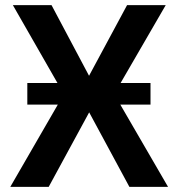

<svg xmlns="http://www.w3.org/2000/svg" viewBox="-20 -725 692 745"><path d="M20 0 243 -386V-333L30 -705H180L326 -430H325L473 -705H623L408 -334V-386L632 0H482L326 -289L169 0ZM86 -319V-403H564V-319Z"/></svg>

Font: Nunito Sans 7pt SemiCondensed
Style: Bold
Weight: 700
Width: 4
Designer: Vernon Adams
Foundry: Vernon Adams
Version: Version 3.101;gftools[0.9.27]